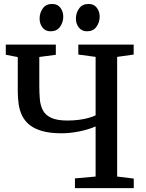

<svg xmlns="http://www.w3.org/2000/svg" viewBox="-20 -974 757 994"><path d="M475 -319.5Q437.5 -303 389.8 -293.5Q342 -284 298 -284Q238.5 -284 197.8 -295.8Q157 -307.5 132 -328.2Q107 -349 94 -376.2Q81 -403.5 76.5 -435.2Q72 -467 72 -500V-678.5L10 -690.5V-743H269V-690.5L183.5 -679V-529.5Q183.5 -493 186.2 -460.8Q189 -428.5 201.8 -403.5Q214.5 -378.5 244.8 -364.2Q275 -350 329 -350Q361.5 -350 389.5 -353.8Q417.5 -357.5 439.5 -363.8Q461.5 -370 475 -377V-679.5L385.5 -691.5V-743H672V-691.5L586.5 -679.5V-60L672.5 -49.5V0H368V-50.5L475 -60ZM241.5 -812Q215 -812 200 -831.5Q185 -851 185 -877.5Q185 -907.5 201.5 -930.5Q218 -953.5 249.5 -953.5H250.5Q277.5 -953.5 292.5 -934Q307.5 -914.5 307.5 -888Q307.5 -858.5 290.8 -835.2Q274 -812 242.5 -812ZM430 -812Q403.5 -812 388.2 -831.5Q373 -851 373 -877.5Q373 -907.5 389.8 -930.5Q406.5 -953.5 438 -953.5H439Q466 -953.5 481 -934Q496 -914.5 496 -888Q496 -858.5 479.2 -835.2Q462.5 -812 431 -812Z"/></svg>

Font: Merriweather 20pt Medium
Style: Regular
Weight: 500
Version: Version 2.100